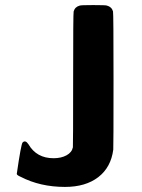

<svg xmlns="http://www.w3.org/2000/svg" viewBox="-20 -714 559 756"><path d="M294 -692Q298 -694 347 -694Q397 -694 401 -692Q420 -687 425 -669Q427 -663 427 -399Q427 -132 426 -125Q417 -55 367 -16.5Q317 22 236 22Q138 22 61 -18Q47 -24 46 -29Q63 -147 69 -153Q80 -164 92 -146Q124 -91 191 -91Q221 -91 242 -102.5Q263 -114 267 -134Q268 -139 268 -402Q268 -663 270 -669Q275 -687 294 -692Z"/></svg>

Font: MathJax_SansSerif
Style: Bold
Weight: 700
Version: Version 1.1